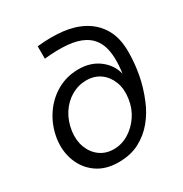

<svg xmlns="http://www.w3.org/2000/svg" viewBox="-170 -854 946 993"><g transform="rotate(-30 303.0 -357.0)"><path d="M255 10Q178 10 126 -27Q74 -64 51 -124.5Q28 -185 38 -255Q49 -327 87 -385Q125 -443 183.5 -477Q242 -511 314 -511Q386 -511 436 -473Q486 -435 500 -377Q514 -475 495.5 -534.5Q477 -594 424 -622Q385 -643 326.5 -648Q268 -653 191 -645V-719Q274 -728 343 -720Q412 -712 464 -683Q520 -652 551.5 -597.5Q583 -543 583 -461Q583 -396 571 -329Q559 -262 530 -192Q508 -138 470.5 -92Q433 -46 380 -18Q327 10 255 10ZM267 -61Q314 -61 355.5 -86Q397 -111 426 -154Q455 -197 462 -251Q470 -305 453.5 -348Q437 -391 402.5 -416Q368 -441 320 -441Q272 -441 230.5 -417Q189 -393 161 -350Q133 -307 125 -250Q118 -197 134.5 -154Q151 -111 185.5 -86Q220 -61 267 -61Z"/></g></svg>

Font: Raleway Medium
Style: Italic
Weight: 500
Italic angle: -12°
Designer: Matt McInerney, Pablo Impallari, Rodrigo Fuenzalida
Foundry: Matt McInerney, Pablo Impallari, Rodrigo Fuenzalida
Version: Version 4.026